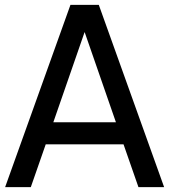

<svg xmlns="http://www.w3.org/2000/svg" viewBox="-20 -765 692 785"><path d="M268 -745H384L651 0H546L485 -175H167L106 0H1ZM454 -265 326 -634 198 -265Z"/></svg>

Font: BLUETTI 2.0 Normal
Style: Normal
Weight: 400
Designer: Stijn de Vries
Foundry: tokotype
Version: Version 2.005;October 31, 2023;FontCreator 14.0.0.2814 64-bi